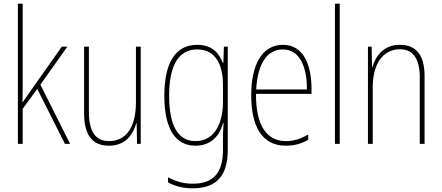

<svg xmlns="http://www.w3.org/2000/svg" viewBox="-20 -780 2396 1041"><path d="M103 -368V-760H77V0H103V-190L182 -298L332 0H360L199 -321L345 -527H315L141 -280C126 -259 118 -247 102 -224C103 -275 103 -316 103 -368Z M743 -527H717V-227C717 -82 659 -15 571 -15C501 -15 462 -62 462 -173V-527H436V-166C436 -49 480 10 570 10C663 10 702 -53 719 -112H721L723 0H743Z M1049 -537C926 -537 871 -432 871 -260C871 -78 933 10 1040 10C1120 10 1171 -40 1189 -113H1192C1189 -72 1189 -47 1189 -14V32C1189 156 1138 216 1025 216C971 216 930 202 891 181V209C928 229 971 241 1025 241C1159 241 1215 167 1215 32V-527H1194L1191 -439H1188C1169 -491 1130 -537 1049 -537ZM1049 -512C1152 -512 1189 -424 1189 -319V-229C1189 -129 1154 -15 1040 -15C947 -15 897 -95 897 -260C897 -413 941 -512 1049 -512Z M1514 -537C1397 -537 1342 -423 1342 -263C1342 -97 1399 10 1530 10C1578 10 1616 -2 1651 -22V-51C1608 -26 1573 -15 1530 -15C1422 -15 1367 -106 1368 -271H1669V-298C1669 -424 1628 -537 1514 -537ZM1514 -512C1605 -512 1645 -417 1644 -295H1369C1377 -440 1431 -512 1514 -512Z M1822 0V-760H1796V0Z M2148 -537C2059 -537 2016 -475 1999 -416H1997L1995 -527H1975V0H2001V-308C2001 -445 2065 -513 2148 -513C2215 -513 2256 -468 2256 -359V0H2282V-366C2282 -485 2234 -537 2148 -537Z"/></svg>

Font: Noto Sans Sinhala Condensed Thin
Style: Regular
Weight: 100
Width: 3
Designer: Jelle Bosma - Monotype Design Team
Foundry: Monotype Imaging Inc.
Version: Version 2.006